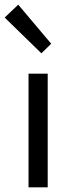

<svg xmlns="http://www.w3.org/2000/svg" viewBox="-40 -801 306 821"><path d="M82 0V-486H164V0ZM137 -573 -20 -726 38 -781 179 -614Z"/></svg>

Font: SourceSansPro
Style: Book
Weight: 400
Designer: Paul D. Hunt
Foundry: Adobe Systems Incorporated
Version: Version 2.021;PS 2.000;hotconv 1.0.86;makeotf.lib2.5.63406